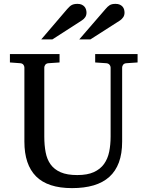

<svg xmlns="http://www.w3.org/2000/svg" viewBox="-20 -948 752 984"><path d="M627 -624Q616.2 -623 611.1 -616.2Q606 -609.4 606 -602.1V-222.2Q606 -160.6 589.4 -115.7Q572.8 -70.8 540.3 -41.5Q507.8 -12.2 459.7 2Q411.6 16.1 349.1 16.1Q225.1 16.1 165 -43.9Q105 -104 105 -222.2V-602.1Q105 -609.4 99.9 -616.2Q94.7 -623 84 -624L30.8 -627.9V-670.9H285.2V-627.9L228 -624Q217.3 -623 212.2 -616.2Q207 -609.4 207 -602.1V-248Q207 -204.1 213.9 -167.7Q220.7 -131.3 239.3 -105.5Q257.8 -79.6 290.8 -65.2Q323.7 -50.8 376 -50.8Q427.7 -50.8 460.9 -65.9Q494.1 -81.1 513.2 -107.7Q532.2 -134.3 539.6 -170.4Q546.9 -206.5 546.9 -248V-602.1Q546.9 -609.4 541.3 -616.2Q535.6 -623 524.9 -624L467.8 -627.9V-670.9H685.1V-627.9ZM423.3 -883.3Q423.3 -869.6 416.7 -859.9Q410.2 -850.1 399.4 -843.3L248.5 -746.1H191.4L324.2 -901.4Q330.1 -907.7 335.2 -912.8Q340.3 -918 346.2 -921.4Q352.1 -924.8 359.6 -926.5Q367.2 -928.2 377.4 -928.2Q390.1 -928.2 398.9 -924.1Q407.7 -919.9 413.1 -913.6Q418.5 -907.2 420.9 -899.2Q423.3 -891.1 423.3 -883.3ZM618.2 -883.3Q618.2 -869.6 611.6 -859.9Q605 -850.1 595.2 -843.3L443.4 -746.1H386.2L520.5 -901.4Q530.8 -914.1 541.5 -921.1Q552.2 -928.2 572.3 -928.2Q585.4 -928.2 594.2 -924.1Q603 -919.9 608.4 -913.6Q613.8 -907.2 616 -899.2Q618.2 -891.1 618.2 -883.3Z"/></svg>

Font: Charis SIL
Style: Regular
Weight: 400
Foundry: SIL International
Version: Version 4.112